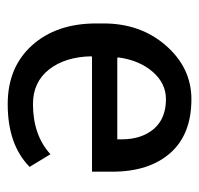

<svg xmlns="http://www.w3.org/2000/svg" viewBox="-29 -494 534 516"><g transform="rotate(90 238.0 -236.0)"><path d="M354.5 -295.4Q354.5 -349.1 326.7 -382.1Q298.8 -415 246.6 -415Q203.6 -415 172.6 -378.9Q141.6 -342.8 134.3 -286.6L135.3 -284.2H354.5ZM259.8 10.3Q160.6 10.3 101.8 -55.2Q43 -120.6 43 -227.5V-247.1Q43 -347.2 102.8 -415.3Q162.6 -483.4 246.6 -483.4Q341.3 -483.4 391.4 -426.5Q441.4 -369.6 441.4 -270.5V-216.3H132.8L131.3 -214.4Q132.8 -144 166.7 -100.8Q200.7 -57.6 259.8 -57.6Q342.8 -57.6 394.5 -104.5L428.7 -48.3H428.2Q368.7 10.3 259.8 10.3Z"/></g></svg>

Font: Yantramanav
Style: Regular
Weight: 400
Version: Version 1.001;PS 1.0;hotconv 1.0.72;makeotf.lib2.5.5900; ttf